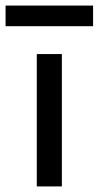

<svg xmlns="http://www.w3.org/2000/svg" viewBox="-66 -669 354 689"><path d="M-46 -649V-575H268V-649ZM66 0H156V-475H66Z"/></svg>

Font: MV Cash
Style: Regular
Weight: 400
Designer: Rodrigo Fuenzalida
Foundry: fragTYPE
Version: Version 1.100;Glyphs 3.1.2 (3151)